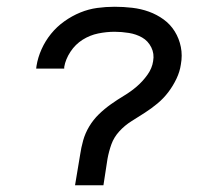

<svg xmlns="http://www.w3.org/2000/svg" viewBox="-20 -548 640 568"><path d="M202 0 217 -90Q220 -111 226 -132.5Q232 -154 244 -174Q256 -194 272.5 -210Q289 -226 308 -239.5Q327 -253 347 -265Q367 -277 384.5 -292Q402 -307 416 -326.5Q430 -346 433 -367Q437 -389 427.5 -408Q418 -427 400.5 -437Q383 -447 361.5 -450.5Q340 -454 319 -454Q295 -454 270.5 -449Q246 -444 224.5 -430.5Q203 -417 188.5 -395Q174 -373 170 -350Q170 -349 170 -347.5Q170 -346 170 -345H87Q87 -347 87.5 -349Q88 -351 88 -353Q92 -378 103 -402.5Q114 -427 131 -448Q148 -469 170.5 -485Q193 -501 217.5 -511Q242 -521 267.5 -524.5Q293 -528 319 -528Q345 -528 371 -525Q397 -522 420.5 -513.5Q444 -505 464 -490.5Q484 -476 497 -455Q510 -434 515 -409Q520 -384 515 -357Q512 -336 502 -315Q492 -294 478 -275.5Q464 -257 446 -242Q428 -227 408.5 -214.5Q389 -202 369 -189.5Q349 -177 333 -159.5Q317 -142 309.5 -121Q302 -100 298 -78L286 0Z"/></svg>

Font: Iosevka SS04 Extended Oblique
Style: Regular
Weight: 400
Width: 7
Italic angle: -9°
Monospace: yes
Designer: Belleve Invis
Foundry: Belleve Invis
Version: Version 19.0.0; ttfautohint (v1.8.4)